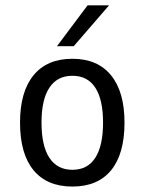

<svg xmlns="http://www.w3.org/2000/svg" viewBox="-20 -684 540 716"><path d="M250 -401.4Q193.4 -401.4 164.1 -356.9Q134.8 -312.5 134.8 -226.6Q134.8 -140.6 164.1 -95.7Q193.4 -50.8 250 -50.8Q306.6 -50.8 335.4 -95.7Q364.3 -140.6 364.3 -226.6Q364.3 -312.5 335.4 -356.9Q306.6 -401.4 250 -401.4ZM250 -464.8Q343.8 -464.8 394 -403.3Q444.3 -341.8 444.3 -226.6Q444.3 -110.4 394.5 -49.3Q344.7 11.7 250 11.7Q155.3 11.7 105 -49.3Q54.7 -110.4 54.7 -226.6Q54.7 -341.8 105 -403.3Q155.3 -464.8 250 -464.8ZM306.6 -664.1H386.7L254.9 -511.7H192.4Z"/></svg>

Font: BabelStone Coelbren y Beirdd
Style: Regular
Weight: 400
Designer: Andrew West
Foundry: BabelStone
Version: Version 1.00;September 27, 2022